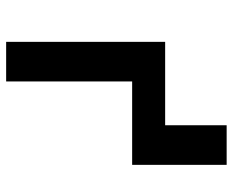

<svg xmlns="http://www.w3.org/2000/svg" viewBox="-88 -688 775 640"><g transform="rotate(90 300.0 -367.5)"><path d="M119 0V-530H397V-735H529V-420H251V0Z"/></g></svg>

Font: Iosevka Curly XBdEx
Style: Regular
Weight: 800
Width: 7
Monospace: yes
Designer: Belleve Invis
Foundry: Belleve Invis
Version: Version 11.1.0; ttfautohint (v1.8.3)